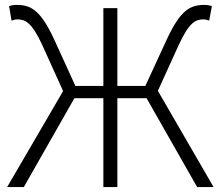

<svg xmlns="http://www.w3.org/2000/svg" viewBox="-20 -762 899 782"><path d="M623 -392 708 -579C751 -672 777 -683 809 -683C816 -683 825 -681 832 -678L843 -737C835 -740 823 -742 812 -742C754 -742 715 -720 661 -605L572 -412H458V-729H401V-412H287L199 -605C145 -720 106 -742 48 -742C36 -742 25 -740 17 -737L27 -678C35 -681 44 -683 51 -683C82 -683 109 -672 152 -579L237 -391L9 0H77L283 -362H401V0H458V-362H577L783 0H850Z"/></svg>

Font: Noto Sans CJK Light
Style: Regular
Weight: 300
Designer: Ryoko NISHIZUKA (kana & ideographs); Paul D. Hunt (Latin, Greek & Cyrillic); Wenlong ZHANG (bopomofo); Sandoll Communica
Foundry: Adobe Systems Incorporated
Version: Version 1.000;PS 1;hotconv 1.0.78;makeotf.lib2.5.61930